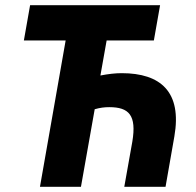

<svg xmlns="http://www.w3.org/2000/svg" viewBox="-20 -720 756 740"><path d="M490 -174 459 0H618L652 -194C682 -366 599 -438 449 -438C425 -438 398 -435 367 -429L391 -564H573L597 -700H96L72 -564H233L134 0H292L345 -299C366 -305 383 -307 401 -307C477 -307 507 -276 490 -174Z"/></svg>

Font: Fixel Text 20240404
Style: Bold Italic
Weight: 700
Width: 4
Italic angle: -10°
Designer: AlfaBravo + MacPaw
Foundry: Kyrylo Tkachov, Marchela Mozhyna, Serhii Makarenko, Maria Weinstein, Zakhar Kryvoshyya
Version: Version 1.211;Glyphs 3.2 (3225)